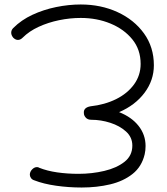

<svg xmlns="http://www.w3.org/2000/svg" viewBox="-20 -734 746 856"><path d="M344 102Q286 102 230 94Q174 86 133 70Q123 67 118 59.5Q113 52 113 45Q113 32 123 21.5Q133 11 145 11Q151 11 155 14Q190 28 235 34.5Q280 41 330 41Q390 41 445 28Q500 15 535 -12.5Q570 -40 570 -85Q570 -122 542 -147.5Q514 -173 472 -186.5Q430 -200 387 -200Q371 -200 362.5 -209.5Q354 -219 354 -229Q351 -254 383 -260Q447 -267 497.5 -292Q548 -317 577.5 -357.5Q607 -398 607 -449Q607 -513 570 -558.5Q533 -604 472.5 -629Q412 -654 340 -654Q292 -654 243.5 -644Q195 -634 152.5 -614.5Q110 -595 81 -566Q71 -556 60 -556Q49 -556 39 -566Q30 -577 30 -588Q30 -600 39 -609Q75 -645 124.5 -668Q174 -691 230 -702.5Q286 -714 340 -714Q430 -714 504 -680Q578 -646 622 -585Q666 -524 666 -443Q666 -376 624.5 -320.5Q583 -265 511 -234Q567 -212 598 -172.5Q629 -133 629 -83Q629 -63 625 -46Q612 9 571 41.5Q530 74 471 88Q412 102 344 102Z"/></svg>

Font: Hachi Maru Pop
Style: Regular
Weight: 400
Designer: Nontynet
Foundry: Nontynet
Version: Version 1.300